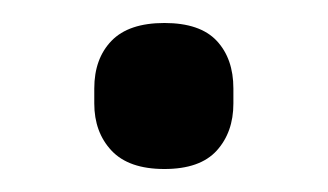

<svg xmlns="http://www.w3.org/2000/svg" viewBox="-20 -346 285 167"><path d="M123 -199Q92 -199 77 -215Q62 -231 62 -256V-269Q62 -295 77 -310.5Q92 -326 123 -326Q154 -326 168.5 -310.5Q183 -295 183 -269V-256Q183 -231 168.5 -215Q154 -199 123 -199Z"/></svg>

Font: Sofia Sans Semi Condensed Medium
Style: Regular
Weight: 500
Designer: Botio Nikoltchev, Ani Petrova
Foundry: lettersoup
Version: Version 4.100